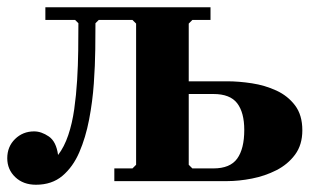

<svg xmlns="http://www.w3.org/2000/svg" viewBox="-30 -499 858 529"><path d="M-10 -63Q-10 -95 11.5 -116Q33 -137 64 -137Q84 -137 104.5 -123Q125 -109 130 -72Q147 -94 158 -126.5Q169 -159 174.5 -198Q180 -237 182.5 -278Q185 -319 185.5 -359.5Q186 -400 186 -435L177 -444H95V-479H550V-444H500L490 -434V-275H596Q628 -275 664 -269.5Q700 -264 731.5 -249.5Q763 -235 783 -208.5Q803 -182 803 -140Q803 -100 783 -73Q763 -46 731.5 -30Q700 -14 664 -7Q628 0 596 0H285V-35H335L345 -45V-434L335 -444H242L233 -435Q233 -407 232.5 -363Q232 -319 228.5 -269Q225 -219 215.5 -169.5Q206 -120 188.5 -79.5Q171 -39 142 -14.5Q113 10 69 10Q34 10 12 -11Q-10 -32 -10 -63ZM490 -45 500 -35H558Q604 -35 623.5 -62Q643 -89 643 -141Q643 -189 623.5 -214.5Q604 -240 558 -240H490Z"/></svg>

Font: Brygada 1918
Style: Regular
Weight: 400
Designer: Mateusz Machalski | Borys Kosmynka | Przemek Hoffer
Foundry: NIEPODLEGLA 2018
Version: Version 3.006